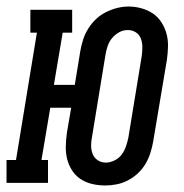

<svg xmlns="http://www.w3.org/2000/svg" viewBox="-45 -560 565 588"><path d="M277 8Q257 8 237.5 3.5Q218 -1 202 -11.5Q186 -22 175.5 -38.5Q165 -55 160.5 -73.5Q156 -92 156.5 -112.5Q157 -133 160 -154L173 -230H109L82 -70H102V0H-25V-70H4L68 -460H48V-530H176V-460H147L120 -300H184L201 -404Q204 -421 209.5 -438.5Q215 -456 225 -472Q235 -488 248.5 -501Q262 -514 279 -522.5Q296 -531 313.5 -535.5Q331 -540 349 -540Q369 -540 388.5 -534.5Q408 -529 423.5 -518.5Q439 -508 449.5 -491.5Q460 -475 465 -456.5Q470 -438 469.5 -417.5Q469 -397 466 -376L424 -126Q421 -109 415.5 -91.5Q410 -74 400.5 -58Q391 -42 377 -29Q363 -16 346.5 -7.5Q330 1 312.5 4.5Q295 8 277 8ZM279 -62Q292 -62 305.5 -68.5Q319 -75 327.5 -86.5Q336 -98 340.5 -111Q345 -124 348 -138L389 -388Q391 -402 391 -415.5Q391 -429 386.5 -441.5Q382 -454 371 -461Q360 -468 346 -468Q332 -468 319.5 -461Q307 -454 298 -443Q289 -432 284.5 -418.5Q280 -405 278 -392L237 -142Q234 -128 234 -114.5Q234 -101 238.5 -89Q243 -77 254 -69.5Q265 -62 279 -62Z"/></svg>

Font: Iosevka Curly Slab Oblique
Style: Regular
Weight: 400
Italic angle: -9°
Monospace: yes
Designer: Belleve Invis
Foundry: Belleve Invis
Version: Version 11.1.0; ttfautohint (v1.8.3)